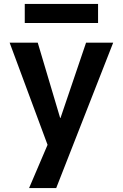

<svg xmlns="http://www.w3.org/2000/svg" viewBox="-20 -737 625 977"><path d="M106 -620V-717H479V-620ZM286 -137H288L418 -520H556L266 220H128L222 0L29 -520H172Z"/></svg>

Font: M PLUS 1p
Style: Bold
Weight: 700
Version: Version 1.062